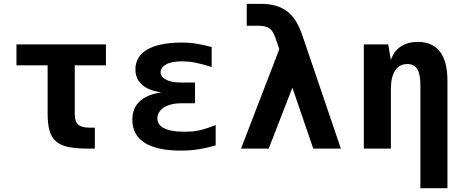

<svg xmlns="http://www.w3.org/2000/svg" viewBox="-20 -780 2448 1008"><path d="M439.9 0Q378.4 0 337.9 -8.5Q297.4 -17.1 273.4 -38.3Q249.5 -59.6 239.7 -95.2Q230 -130.9 230 -185.1V-437H66.4V-546.9H536.1V-437H372.6V-178.2Q372.6 -141.6 390.6 -125.7Q408.7 -109.9 449.7 -109.9H478V0H439.9Z M930.2 10.7Q802.7 10.7 738.8 -30.8Q674.8 -72.3 674.8 -150.9Q674.8 -211.4 713.1 -247.8Q751.5 -284.2 827.1 -294.9Q759.3 -304.7 725.1 -335.7Q690.9 -366.7 690.9 -416.5Q690.9 -448.7 706.1 -474.9Q721.2 -501 751.7 -519Q782.2 -537.1 828.1 -546.9Q874 -556.6 935.5 -556.6Q956.1 -556.6 972.9 -555.4Q989.7 -554.2 1007.3 -551.5Q1024.9 -548.8 1044.9 -544.2Q1064.9 -539.6 1091.3 -533.2V-428.2Q1065.4 -436.5 1043.9 -442.1Q1022.5 -447.8 1003.9 -451.4Q985.4 -455.1 968.8 -456.5Q952.1 -458 936.5 -458Q880.4 -458 851.8 -441.7Q823.2 -425.3 823.2 -401.4Q823.2 -377.4 851.1 -362.1Q878.9 -346.7 930.2 -346.7H1003.9V-237.8H930.2Q900.4 -237.8 877.4 -231.4Q854.5 -225.1 838.6 -214.4Q822.8 -203.6 814.5 -189.2Q806.2 -174.8 806.2 -158.7Q806.2 -144 813.5 -131.1Q820.8 -118.2 837.9 -108.6Q855 -99.1 882.3 -93.8Q909.7 -88.4 950.2 -88.4Q969.7 -88.4 987.8 -89.8Q1005.9 -91.3 1024.9 -95.5Q1043.9 -99.6 1065.2 -106.4Q1086.4 -113.3 1112.3 -123.5V-16.6Q1081.1 -7.8 1055.2 -2.4Q1029.3 2.9 1007.3 5.9Q985.4 8.8 966.6 9.8Q947.8 10.7 930.2 10.7Z M1446.3 -522 1426.3 -580.1Q1419.9 -598.1 1412.8 -610.6Q1405.8 -623 1395 -630.9Q1384.3 -638.7 1368.7 -641.8Q1353 -645 1330.1 -645H1275.4V-759.8H1348.6Q1393.1 -759.8 1427.2 -750Q1461.4 -740.2 1487.8 -720.2Q1514.2 -700.2 1533.2 -669.2Q1552.2 -638.2 1566.9 -595.7L1769.5 0H1624.5L1515.1 -319.8L1390.6 0H1245.6Z M2187 -333Q2187 -390.6 2170.7 -417.2Q2154.3 -443.8 2118.7 -443.8Q2075.7 -443.8 2054 -409.4Q2032.2 -375 2032.2 -313V0H1890.1V-546.9H2018.1L2032.2 -464.8Q2047.9 -512.2 2084.7 -536.1Q2121.6 -560.1 2173.8 -560.1Q2250 -560.1 2289.6 -509Q2329.1 -458 2329.1 -355V208H2187Z"/></svg>

Font: Hack
Style: Bold
Weight: 700
Monospace: yes
Designer: Christopher Simpkins
Foundry: Christopher Simpkins
Version: Version 2.017